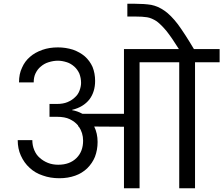

<svg xmlns="http://www.w3.org/2000/svg" viewBox="-20 -1001 1188 1021"><path d="M481 -328.1Q499 -291.5 499 -246.1Q499 -204.1 484.9 -167Q471.2 -133.3 443.8 -106Q416 -79.6 379.9 -66.9Q341.3 -53.2 295.9 -53.2Q247.1 -53.2 207 -67.9Q166.5 -81.1 137.2 -108.9Q108.4 -134.8 90.8 -173.8Q74.2 -210.4 74.2 -255.9H151.9Q151.9 -227.5 162.1 -203.1Q172.9 -177.2 190.9 -162.1Q209.5 -145 234.9 -134.8Q259.3 -125 290 -125Q351.1 -125 387.2 -161.1Q421.9 -195.8 421.9 -252.9Q421.9 -294.9 398.9 -328.1H396L395 -334Q377.9 -354 351.1 -367.2Q325.2 -379.9 282.2 -379.9H243.2V-448.2H282.2Q315.9 -448.2 338.9 -458Q363.3 -468.3 378.9 -483.9Q395 -498 402.8 -519Q411.1 -541.5 411.1 -560.1Q411.1 -585.9 401.9 -609.9Q391.6 -632.3 375 -647Q356 -663.6 335.9 -669.9Q310.1 -678.2 288.1 -678.2Q263.7 -678.2 237.8 -669.9Q215.3 -663.1 196.8 -647Q179.7 -633.3 168.9 -610.8Q159.2 -590.8 159.2 -563H81.1Q81.1 -608.4 97.2 -641.1Q111.8 -675.3 140.1 -699.2Q165.5 -721.7 205.1 -735.8Q242.2 -749 288.1 -749Q329.1 -749 368.2 -736.8Q404.8 -723.6 431.2 -701.2Q457.5 -677.7 472.2 -645Q485.8 -610.8 485.8 -570.8Q485.8 -513.2 456.1 -473.1Q423.3 -431.2 363.8 -417V-415Q390.1 -411.1 418 -396H639.2V-740.2H931.2Q895 -798.3 866.2 -835Q837.9 -869.1 814 -887.2Q786.6 -905.3 762.2 -909.2Q738.3 -913.1 699.2 -913.1H657.2V-981H698.2Q747.1 -981 784.2 -975.1Q820.8 -967.8 855 -943.8Q888.7 -920.4 925.8 -872.1Q962.4 -822.3 1011.2 -740.2H1147.9V-669.9H1017.1V0H933.1V-669.9H722.2V0H639.2V-327.1Z"/></svg>

Font: PoppinsZ
Style: Regular
Weight: 400
Designer: Ninad Kale (Devanagari), Jonny Pinhorn (Latin)
Foundry: Indian Type Foundry
Version: Version 3.002;FEAKit 1.0